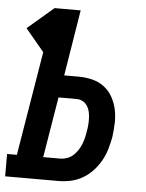

<svg xmlns="http://www.w3.org/2000/svg" viewBox="-72 -778 624 821"><g transform="rotate(5 240.5 -367.5)"><path d="M-19 0V-96H23L97 -543L17 -639L129 -735H241L195 -452H257Q287 -452 315.5 -445Q344 -438 366.5 -421Q389 -404 403 -379Q417 -354 423 -325.5Q429 -297 428 -267Q427 -237 423 -207Q418 -181 410.5 -155Q403 -129 389.5 -105Q376 -81 356.5 -60Q337 -39 312.5 -25Q288 -11 261.5 -5.5Q235 0 209 0ZM136 -96H209Q223 -96 237.5 -101Q252 -106 263.5 -116Q275 -126 283.5 -139Q292 -152 297.5 -165.5Q303 -179 306.5 -193Q310 -207 312 -221Q315 -236 316 -250.5Q317 -265 316.5 -279Q316 -293 313 -306.5Q310 -320 302.5 -331.5Q295 -343 283 -349.5Q271 -356 257 -356H179Z"/></g></svg>

Font: Iosevka Gothic
Style: Bold Italic
Weight: 700
Italic angle: -9°
Monospace: yes
Designer: Belleve Invis
Foundry: Belleve Invis
Version: Version 15.5.1; ttfautohint (v1.8.4)